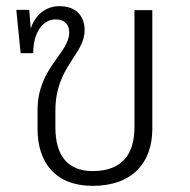

<svg xmlns="http://www.w3.org/2000/svg" viewBox="-20 -595 618 624"><path d="M417 -562V-181C417 -93 376 -39 281 -39C198 -39 160 -92 160 -181V-235C160 -379 255 -417 255 -497C255 -540 230 -575 173 -575C127 -575 93 -544 80 -502L75 -563H33L47 -422H88C88 -494 122 -532 161 -532C189 -532 205 -516 205 -490C205 -421 102 -375 102 -237V-176C102 -67 160 9 281 9C412 9 475 -68 475 -176V-562Z"/></svg>

Font: FiraGO Light
Style: Regular
Weight: 300
Designer: bBox Type
Foundry: bBox Type GmbH
Version: Version 1.001;PS 001.001;hotconv 1.0.88;makeotf.lib2.5.64775